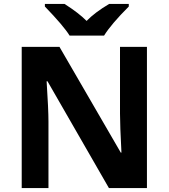

<svg xmlns="http://www.w3.org/2000/svg" viewBox="-20 -951 853 971"><path d="M723.1 0H530.8L220.2 -540H215.8Q225.1 -397 225.1 -335.9V0H89.8V-713.9H280.8L590.8 -179.2H594.2Q586.9 -318.4 586.9 -376V-713.9H723.1ZM207 -931.2H306.2Q377.9 -885.7 418 -845.2Q459 -887.7 532.2 -931.2H631.3V-918Q542 -828.6 506.3 -771H332Q301.8 -819.8 207 -918Z"/></svg>

Font: OpenSans-Bold
Style: Bold
Weight: 700
Foundry: Ascender Corporation
Version: Version 1.10